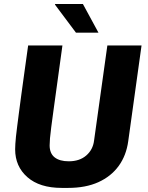

<svg xmlns="http://www.w3.org/2000/svg" viewBox="-20 -908 722 938"><path d="M281.5 10Q173.5 10 113.8 -42.5Q54 -95 54 -178.5Q54 -190.5 55 -205.5Q56 -220.5 58 -241Q60 -261.5 63.8 -289.5Q67.5 -317.5 72.2 -354.8Q77 -392 83.5 -440.2Q90 -488.5 98.5 -549.5Q107 -610.5 117.5 -686H285Q270.5 -580.5 260 -504.2Q249.5 -428 242.2 -375.2Q235 -322.5 230.5 -288Q226 -253.5 224.2 -232.5Q222.5 -211.5 222.5 -198Q222.5 -158.5 247 -139.2Q271.5 -120 316 -120Q368.5 -120 401.2 -148.2Q434 -176.5 439.5 -221L504.5 -686H671.5L606.5 -218.5Q597 -148.5 559.8 -97.2Q522.5 -46 460.5 -18Q398.5 10 313 10ZM351 -748.5 248.5 -885.5 249.5 -888.5H385L461 -748.5Z"/></svg>

Font: Chivo Medium
Style: Italic
Weight: 500
Italic angle: -8.05°
Designer: Hector Gatti
Foundry: Omnibus-Type
Version: Version 2.002